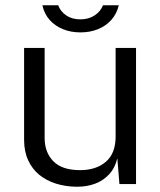

<svg xmlns="http://www.w3.org/2000/svg" viewBox="-20 -699 608 729"><path d="M270 10Q228.5 9.5 192.5 -1.8Q156.5 -13 129.2 -35.2Q102 -57.5 86.8 -90.8Q71.5 -124 71.5 -168V-517H149.5V-175Q149.5 -120.5 182.5 -86.8Q215.5 -53 284 -53Q345 -53 382 -84.8Q419 -116.5 419 -181V-517H496.5V0H433.5L425.5 -98Q416.5 -61 394.2 -37Q372 -13 340.2 -1.2Q308.5 10.5 270 10ZM431 -679Q423.5 -647 403.2 -624Q383 -601 352.8 -588.5Q322.5 -576 285 -576Q249.5 -576 219.5 -588Q189.5 -600 168.8 -623Q148 -646 141 -679H201Q209.5 -655.5 231.5 -640.5Q253.5 -625.5 285 -625.5Q316.5 -625.5 339.2 -640.5Q362 -655.5 371 -679Z"/></svg>

Font: Public Sans Light
Style: Regular
Weight: 300
Designer: The Public Sans Project Authors: Dan O. Williams and USWDS (Libre Franklin designed by Pablo Impallari and Rodrigo Fuenz
Version: Version 1.007